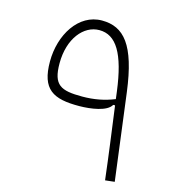

<svg xmlns="http://www.w3.org/2000/svg" viewBox="-106 -791 798 885"><g transform="rotate(15 293.0 -349.0)"><path d="M476.1 4.9 521 0C502.9 -142.1 486.8 -266.6 467.8 -414.1C439.5 -632.8 377 -703.1 272.5 -703.1C160.6 -703.1 88.9 -585.9 88.9 -459C88.9 -325.7 147 -293.9 272.9 -294.9C326.7 -295.4 403.3 -305.7 422.4 -340.8H431.2C447.8 -216.3 462.4 -112.8 476.1 4.9ZM427.2 -369.6C379.4 -350.1 329.6 -340.8 273.9 -340.8C171.4 -340.8 133.8 -357.9 133.8 -462.4C133.8 -581.1 198.2 -657.2 272 -657.2C352.5 -657.2 399.9 -581.5 422.9 -403.8C424.3 -392.1 425.8 -380.9 427.2 -369.6Z"/></g></svg>

Font: Cascadia Code PL ExtraLight
Style: Regular
Weight: 200
Monospace: yes
Designer: Aaron Bell
Foundry: Saja Typeworks
Version: Version 2404.023